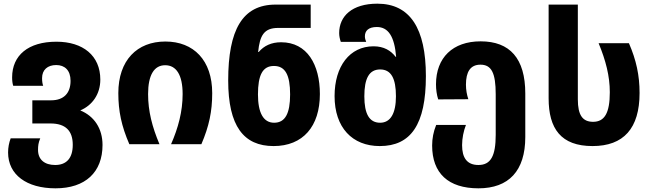

<svg xmlns="http://www.w3.org/2000/svg" viewBox="-20 -785 3547 1045"><path d="M282 240C445 240 538 152 538 4C538 -85 493 -153 417 -184C483 -212 526 -273 526 -352C526 -482 432 -558 287 -558C134 -558 46 -484 46 -364C46 -345 48 -330 52 -318H215C211 -329 209 -342 209 -360C209 -405 239 -431 286 -431C332 -431 364 -403 364 -345C364 -278 327 -239 258 -239H156V-113H255C337 -113 376 -73 376 3C376 77 341 113 280 113C223 113 187 84 187 31C187 8 189 -8 199 -32H38C29 -8 24 18 24 45C24 166 125 240 282 240Z M684 0H848C808 -95 786 -180 786 -273C786 -377 819 -430 879 -430C939 -430 974 -378 974 -273C974 -178 950 -89 911 0H1076C1118 -98 1135 -179 1135 -278C1135 -457 1034 -559 880 -559C726 -559 624 -457 624 -278C624 -181 641 -99 684 0Z M1469 10C1629 10 1721 -97 1721 -273C1721 -433 1652 -555 1510 -555C1457 -555 1417 -536 1388 -502H1385C1394 -591 1416 -633 1494 -633H1671V-760H1480C1299 -760 1222 -622 1222 -347C1222 -99 1306 10 1469 10ZM1472 -117C1413 -117 1384 -172 1384 -271C1384 -376 1409 -426 1471 -426C1533 -426 1559 -376 1559 -271C1559 -167 1532 -117 1472 -117Z M2047 10C2216 10 2298 -107 2298 -371C2298 -630 2212 -765 2034 -765C1896 -765 1826 -697 1826 -605C1826 -588 1830 -571 1835 -557H1973C1969 -567 1966 -577 1966 -587C1966 -617 1985 -638 2031 -638C2093 -638 2127 -587 2136 -476H2133C2107 -510 2069 -533 2013 -533C1884 -533 1801 -425 1801 -262C1801 -91 1897 10 2047 10ZM2049 -117C1990 -117 1963 -165 1963 -261C1963 -358 1989 -407 2049 -407C2109 -407 2135 -358 2135 -261C2135 -169 2106 -117 2049 -117Z M2584 240C2749 240 2839 145 2839 -39V-276C2839 -467 2755 -560 2596 -560C2444 -560 2353 -471 2353 -326C2353 -297 2357 -269 2365 -244L2529 -245C2521 -269 2516 -296 2516 -324C2516 -394 2540 -433 2595 -433C2655 -433 2678 -388 2678 -272V-51C2678 64 2651 113 2584 113C2521 113 2495 73 2495 5C2495 -32 2503 -72 2516 -105H2354C2339 -68 2332 -31 2332 7C2332 158 2420 240 2584 240Z M3205 10C3374 10 3461 -86 3461 -279C3461 -375 3443 -458 3403 -550H3238C3277 -456 3299 -371 3299 -283C3299 -169 3270 -122 3208 -122C3151 -122 3125 -158 3125 -244V-760H2966V-250C2966 -85 3033 10 3205 10Z"/></svg>

Font: Noto Sans Georgian SemiCondensed Extra
Style: Regular
Weight: 800
Width: 4
Designer: Monotype Design Team
Foundry: Monotype Imaging Inc.
Version: Version 1.901